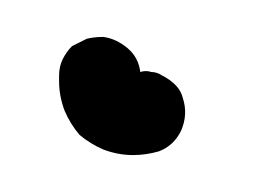

<svg xmlns="http://www.w3.org/2000/svg" viewBox="-20 -309 144 104"><path d="M62 -270Q65 -270 68 -268Q72 -266 75 -263Q78 -260 79 -256Q82 -247 78 -238Q74 -230 66 -227Q59 -225 52 -225Q44 -225 36 -228Q29 -231 23 -236Q18 -242 15 -249Q12 -257 12 -265Q12 -267 12 -268Q12 -273 14 -277Q16 -281 19 -284Q23 -286 27 -288Q31 -289 36 -289Q43 -288 49 -283Q55 -278 56 -270Q59 -271 62 -270Z"/></svg>

Font: FRB American Cursive Dashed Extrabold
Style: Bold Italic
Weight: 800
Italic angle: -25°
Version: Version 2.0;Modular Font Editor K font №1